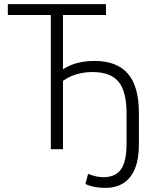

<svg xmlns="http://www.w3.org/2000/svg" viewBox="-20 -725 749 933"><path d="M491 188Q465 188 440.5 183.5Q416 179 395 169L408 120Q428 128 447 132Q466 136 482 136Q540 136 567 99.5Q594 63 595 -22V-169Q596 -277 557.5 -326Q519 -375 428 -375Q402 -375 376 -370Q350 -365 327.5 -355.5Q305 -346 286 -332V0H227V-652H18V-705H495V-652H286V-388Q305 -401 329.5 -410.5Q354 -420 382 -424.5Q410 -429 440 -429Q547 -429 601 -367.5Q655 -306 655 -175V-24Q655 47 636 94Q617 141 580.5 164.5Q544 188 491 188Z"/></svg>

Font: Nunito Sans 10pt Condensed Light
Style: Regular
Weight: 300
Width: 3
Designer: Vernon Adams
Foundry: Vernon Adams
Version: Version 3.101;gftools[0.9.27]